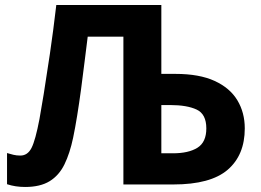

<svg xmlns="http://www.w3.org/2000/svg" viewBox="-20 -734 1039 764"><path d="M80 10Q41 10 8 -1V-125Q21 -121 33.5 -118Q46 -115 61 -115Q90 -115 105.5 -145.5Q121 -176 137 -260Q143 -292 154 -360Q165 -428 178.5 -519.5Q192 -611 204 -714H622V-440H678Q773 -440 834 -412Q895 -384 924.5 -335Q954 -286 954 -223Q954 -117 886 -58.5Q818 0 670 0H471V-588H329Q323 -542 316.5 -488Q310 -434 302.5 -378.5Q295 -323 287 -273.5Q279 -224 271 -186Q258 -124 236.5 -80Q215 -36 177.5 -13Q140 10 80 10ZM622 -124H668Q730 -124 765.5 -146Q801 -168 801 -223Q801 -280 762.5 -298Q724 -316 657 -316H622Z"/></svg>

Font: Noto IKEA Latin
Style: Bold
Weight: 700
Designer: Monotype Design Team
Foundry: Monotype Imaging Inc.
Version: Version 1.0